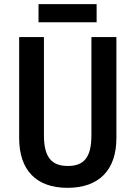

<svg xmlns="http://www.w3.org/2000/svg" viewBox="-20 -958 651 922"><path d="M444 -938H165V-851H444ZM539 -295V-780H419V-309C419 -203 384 -161 306 -161C231 -161 191 -199 191 -308V-780H72V-295C72 -141 154 -56 304 -56C459 -56 539 -145 539 -295Z"/></svg>

Font: Noto Sans Malayalam UI Condensed SemiBold
Style: Regular
Weight: 600
Width: 3
Designer: Jelle Bosma - Monotype Design Team
Foundry: Monotype Imaging Inc.
Version: Version 2.104